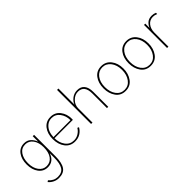

<svg xmlns="http://www.w3.org/2000/svg" viewBox="78 -1681 2874 2874"><g transform="rotate(-45 1515.0 -244.0)"><path d="M84 -252.9Q84 -150.4 130.9 -86.9Q177.7 -23.4 252 -23.4Q330.1 -23.4 375 -85Q419.9 -146.5 419.9 -254.9Q419.9 -356.4 373.5 -418.9Q327.1 -481.4 253.9 -481.4Q173.8 -481.4 128.9 -417.5Q84 -353.5 84 -252.9ZM55.7 -252.9Q55.7 -365.2 108.4 -435.5Q161.1 -505.9 252 -505.9Q318.4 -505.9 359.9 -465.8Q401.4 -425.8 419.9 -373V-488.3H448.2V-36.1Q448.2 101.6 403.8 167.5Q359.4 233.4 256.8 233.4Q206.1 233.4 162.6 211.4Q119.1 189.5 91.8 154.3L114.3 139.6Q173.8 209 256.8 209Q345.7 209 382.8 148.9Q419.9 88.9 419.9 -31.2V-127.9Q375 2 252.9 2Q163.1 2 109.4 -69.3Q55.7 -140.6 55.7 -252.9Z M600.6 -247.1Q600.6 -359.4 657.2 -432.6Q713.9 -505.9 810.5 -505.9Q907.2 -505.9 962.9 -433.1Q1018.6 -360.4 1018.6 -261.7Q1018.6 -257.8 1018.1 -249.5Q1017.6 -241.2 1017.6 -236.3H628.9Q628.9 -141.6 678.7 -73.7Q728.5 -5.9 813.5 -5.9Q868.2 -5.9 912.6 -34.7Q957 -63.5 980.5 -104.5L1004.9 -93.8Q977.5 -43.9 929.2 -13.2Q880.9 17.6 813.5 17.6Q714.8 17.6 657.7 -57.1Q600.6 -131.8 600.6 -247.1ZM628.9 -258.8H989.3Q989.3 -349.6 940.4 -415.5Q891.6 -481.4 810.5 -481.4Q752.9 -481.4 710.9 -446.8Q668.9 -412.1 649.9 -363.3Q630.9 -314.5 628.9 -258.8Z M1167 0V-720.7H1196.3V-384.8H1197.3Q1212.9 -429.7 1262.2 -467.8Q1311.5 -505.9 1376 -505.9Q1452.1 -505.9 1491.2 -457Q1530.3 -408.2 1530.3 -317.4V0H1502.9V-308.6Q1502.9 -481.4 1370.1 -481.4Q1302.7 -481.4 1249.5 -427.2Q1196.3 -373 1196.3 -300.8V0Z M1703.1 -244.1Q1703.1 -140.6 1752.4 -73.2Q1801.8 -5.9 1884.8 -5.9Q1966.8 -5.9 2017.1 -73.7Q2067.4 -141.6 2067.4 -244.1Q2067.4 -348.6 2016.1 -415Q1964.8 -481.4 1884.8 -481.4Q1804.7 -481.4 1753.9 -415.5Q1703.1 -349.6 1703.1 -244.1ZM1674.8 -244.1Q1674.8 -358.4 1731 -432.1Q1787.1 -505.9 1884.8 -505.9Q1980.5 -505.9 2038.6 -432.1Q2096.7 -358.4 2096.7 -244.1Q2096.7 -134.8 2040.5 -58.6Q1984.4 17.6 1884.8 17.6Q1784.2 17.6 1729.5 -58.6Q1674.8 -134.8 1674.8 -244.1Z M2234.4 -244.1Q2234.4 -140.6 2283.7 -73.2Q2333 -5.9 2416 -5.9Q2498 -5.9 2548.3 -73.7Q2598.6 -141.6 2598.6 -244.1Q2598.6 -348.6 2547.4 -415Q2496.1 -481.4 2416 -481.4Q2335.9 -481.4 2285.2 -415.5Q2234.4 -349.6 2234.4 -244.1ZM2206.1 -244.1Q2206.1 -358.4 2262.2 -432.1Q2318.4 -505.9 2416 -505.9Q2511.7 -505.9 2569.8 -432.1Q2627.9 -358.4 2627.9 -244.1Q2627.9 -134.8 2571.8 -58.6Q2515.6 17.6 2416 17.6Q2315.4 17.6 2260.7 -58.6Q2206.1 -134.8 2206.1 -244.1Z M2775.4 0V-488.3H2802.7V-396.5Q2815.4 -436.5 2853 -471.2Q2890.6 -505.9 2955.1 -505.9Q2995.1 -505.9 3030.3 -490.2V-463.9Q2993.2 -480.5 2955.1 -480.5Q2886.7 -480.5 2845.2 -428.2Q2803.7 -376 2803.7 -296.9V0Z"/></g></svg>

Font: Gothic A1 Thin
Style: Regular
Weight: 250
Designer: HanYang I&C Co.,Ltd.
Foundry: HanYang I&C Co.,Ltd.
Version: Version 2.50